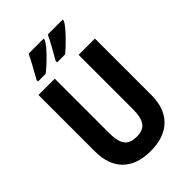

<svg xmlns="http://www.w3.org/2000/svg" viewBox="-270 -1046 1167 1167"><g transform="rotate(-45 313.5 -462.0)"><path d="M499 -924V-934H371C356 -901 323 -841 291 -786V-774H361C405 -812 480 -885 499 -924ZM335 -924V-934H206C191 -901 159 -842 127 -786V-774H193C245 -815 315 -884 335 -924ZM556 -226V-714H416V-249C416 -146 384 -112 314 -112C246 -112 211 -142 211 -248V-714H71V-228C71 -77 156 10 312 10C473 10 556 -81 556 -226Z"/></g></svg>

Font: Noto Sans Telugu Condensed
Style: Bold
Weight: 700
Width: 3
Designer: Jelle Bosma - Monotype Design Team
Foundry: Monotype Imaging Inc.
Version: Version 2.005